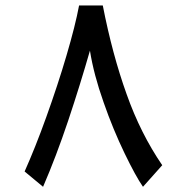

<svg xmlns="http://www.w3.org/2000/svg" viewBox="-20 -681 697 716"><path d="M274.9 -660.6C265.6 -610.8 250 -548.8 228 -474.1C206.1 -399.4 180.7 -322.8 152.8 -245.1C125 -167.5 97.7 -99.6 71.8 -41.5L140.6 15.6C172.9 -59.1 204.1 -141.1 234.4 -231.4C264.6 -321.8 291.5 -408.7 315.4 -492.2C324.7 -433.1 341.8 -368.7 366.2 -299.8C390.1 -231 416.5 -167.5 444.3 -109.9C472.2 -52.2 495.1 -10.3 513.2 15.6L585 -64.9C531.2 -143.6 486.8 -231.9 452.1 -330.1C417 -427.7 387.2 -538.1 363.3 -660.6Z"/></svg>

Font: SG Kara Light
Style: Regular
Weight: 400
Designer: Damoon Khanjanzadeh
Version: Version 1.000